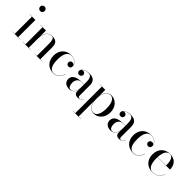

<svg xmlns="http://www.w3.org/2000/svg" viewBox="200 -2054 3597 3597"><g transform="rotate(45 1998.5 -255.0)"><path d="M73.5 -700C73.5 -667 100.5 -640 133.5 -640C166.5 -640 193.5 -667 193.5 -700C193.5 -733 166.5 -760 133.5 -760C100.5 -760 73.5 -733 73.5 -700ZM37.5 -3.5V0H248.5V-3.5H188V-460H37.5V-456.5H98V-3.5Z M318 -3.5V0H528.5V-3.5H468V-223C468 -312 483 -464 623 -464C678.5 -464 683.5 -391.5 683.5 -307.5V-3.5H623.5V0H834V-3.5H773.5V-319C773.5 -406 748.5 -470 631.5 -470C510 -470 477 -374.5 468 -288V-460H318V-456.5H379V-3.5Z M1306.5 -142H1302.5C1275.5 -57.5 1224.5 4 1133.5 4C1025.5 4 1004 -115.5 1004 -230C1004 -324 1023.5 -465.5 1142.5 -465.5C1208 -465.5 1277 -429 1291 -361.5C1282 -380 1263.5 -389.5 1243 -389.5C1212.5 -389.5 1186 -370.5 1186 -335.5C1186 -295.5 1218 -279.5 1243 -279.5C1273.5 -279.5 1297 -300.5 1297 -336.5C1297 -410.5 1234.5 -470 1132.5 -470C981.5 -470 899.5 -360 899.5 -230C899.5 -80 996 10 1127 10C1228 10 1280.5 -55.5 1306.5 -142Z M1623.5 -252.5C1481.5 -252.5 1404.5 -202.5 1404.5 -113.5C1404.5 -37.5 1460.5 10 1547 10C1633 10 1675.5 -45 1686 -131.5V-75C1686 -4.5 1730.5 10 1777.5 10C1826.5 10 1867 -19 1884.5 -60.5L1882 -63C1866 -26.5 1834.5 -2.5 1811.5 -2.5C1783 -2.5 1776 -23 1776 -46.5V-304.5C1776 -385.5 1755 -468 1617.5 -468C1526.5 -468 1439.5 -428 1439.5 -366C1439.5 -330 1463.5 -311 1494 -311C1521.5 -311 1551 -328 1551 -368C1551 -402 1522.5 -421 1494 -421C1481.5 -421 1469 -416.5 1459.5 -408C1486.5 -441.5 1544.5 -461.5 1598 -461.5C1678 -461.5 1686 -376.5 1686 -304.5V-252.5ZM1575.5 -2.5C1523 -2.5 1507 -68 1507 -118C1507 -172.5 1535.5 -249 1623.5 -249H1686V-180.5C1686 -54.5 1635 -2.5 1575.5 -2.5Z M1889.5 246.5V250H2100.5V246.5H2040V-172.5C2053.5 -57 2109 10 2196.5 10C2305.5 10 2408 -80 2408 -230C2408 -380 2305.5 -469 2196.5 -469C2109 -469 2053.5 -402.5 2040 -287.5V-460H1889.5V-456.5H1950.5V246.5ZM2040 -230C2040 -382.5 2103.5 -460 2181 -460C2264.5 -460 2303.5 -364 2303.5 -230C2303.5 -96 2264.5 1 2181 1C2103.5 1 2040 -77.5 2040 -230Z M2720 -252.5C2578 -252.5 2501 -202.5 2501 -113.5C2501 -37.5 2557 10 2643.5 10C2729.5 10 2772 -45 2782.5 -131.5V-75C2782.5 -4.5 2827 10 2874 10C2923 10 2963.5 -19 2981 -60.5L2978.5 -63C2962.5 -26.5 2931 -2.5 2908 -2.5C2879.5 -2.5 2872.5 -23 2872.5 -46.5V-304.5C2872.5 -385.5 2851.5 -468 2714 -468C2623 -468 2536 -428 2536 -366C2536 -330 2560 -311 2590.5 -311C2618 -311 2647.5 -328 2647.5 -368C2647.5 -402 2619 -421 2590.5 -421C2578 -421 2565.5 -416.5 2556 -408C2583 -441.5 2641 -461.5 2694.5 -461.5C2774.5 -461.5 2782.5 -376.5 2782.5 -304.5V-252.5ZM2672 -2.5C2619.5 -2.5 2603.5 -68 2603.5 -118C2603.5 -172.5 2632 -249 2720 -249H2782.5V-180.5C2782.5 -54.5 2731.5 -2.5 2672 -2.5Z M3418.5 -142H3414.5C3387.5 -57.5 3336.5 4 3245.5 4C3137.5 4 3116 -115.5 3116 -230C3116 -324 3135.5 -465.5 3254.5 -465.5C3320 -465.5 3389 -429 3403 -361.5C3394 -380 3375.5 -389.5 3355 -389.5C3324.5 -389.5 3298 -370.5 3298 -335.5C3298 -295.5 3330 -279.5 3355 -279.5C3385.5 -279.5 3409 -300.5 3409 -336.5C3409 -410.5 3346.5 -470 3244.5 -470C3093.5 -470 3011.5 -360 3011.5 -230C3011.5 -80 3108 10 3239 10C3340 10 3392.5 -55.5 3418.5 -142Z M3955.5 -142H3951.5C3926.5 -60 3860 5.5 3757 5.5C3648.5 5.5 3623 -116 3623 -230C3623 -240 3623.5 -250 3624 -260.5H3953.5C3953.5 -369.5 3896 -470 3747.5 -470C3617 -470 3518.5 -380 3518.5 -230C3518.5 -80 3620 10 3751 10C3861.5 10 3929.5 -55.5 3955.5 -142ZM3747.5 -466.5C3836 -466.5 3848.5 -341 3847.5 -264H3624C3629 -367 3658.5 -466.5 3747.5 -466.5Z"/></g></svg>

Font: Bodoni* 48pt
Style: Regular
Weight: 400
Version: Version 2.3